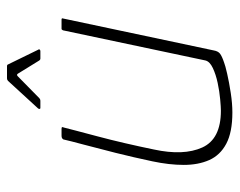

<svg xmlns="http://www.w3.org/2000/svg" viewBox="-86 -578 668 535"><g transform="rotate(-90 247.5 -310.0)"><path d="M202 4Q147 4 115 -13Q83 -30 69.5 -60.5Q56 -91 56 -131.5Q56 -172 66 -219Q77 -271 89.5 -321Q102 -371 112.5 -410Q123 -449 127 -467Q129 -470 131.5 -471Q134 -472 138 -472H155Q160 -472 161 -471Q162 -470 160 -465Q158 -457 151.5 -432Q145 -407 135.5 -371.5Q126 -336 116.5 -295Q107 -254 99 -215Q81 -132 104.5 -80Q128 -28 207 -28Q217 -28 239 -30Q261 -32 284.5 -37Q308 -42 326 -50.5Q344 -59 347 -71L431 -468Q432 -470 433 -471Q434 -472 435 -472H461Q463 -472 464 -471Q465 -470 464 -468L375 -48Q373 -36 366 -30.5Q359 -25 341 -19Q334 -16 310 -10.5Q286 -5 256.5 -0.5Q227 4 202 4ZM215 -531Q212 -531 212 -533Q212 -535 213 -537L290 -621Q293 -624 297 -624H331Q335 -624 336 -621L377 -537Q379 -535 377.5 -533Q376 -531 373 -531H352Q349 -531 347 -534L310 -594Q307 -598 303 -594L242 -534Q239 -531 235 -531Z"/></g></svg>

Font: Glory Thin Thin
Style: Italic
Weight: 250
Italic angle: -12°
Version: Version 1.011